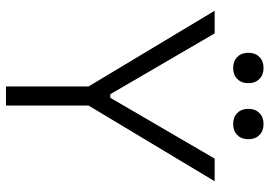

<svg xmlns="http://www.w3.org/2000/svg" viewBox="-150 -754 904 644"><g transform="rotate(90 302.0 -432.0)"><path d="M270 0V-277L16 -700H92L296 -350H308L512 -700H588L334 -277V0ZM396 -762Q373 -762 359 -776Q345 -790 345 -813Q345 -836 359 -850Q373 -864 396 -864Q419 -864 433 -850Q447 -836 447 -813Q447 -790 433 -776Q419 -762 396 -762ZM208 -762Q185 -762 171 -776Q157 -790 157 -813Q157 -836 171 -850Q185 -864 208 -864Q231 -864 245 -850Q259 -836 259 -813Q259 -790 245 -776Q231 -762 208 -762Z"/></g></svg>

Font: Space Grotesk Light
Style: Regular
Weight: 300
Designer: Florian Karsten
Foundry: Florian Karsten
Version: Version 2.000